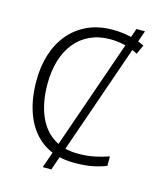

<svg xmlns="http://www.w3.org/2000/svg" viewBox="-122 -851 867 1017"><g transform="rotate(15 311.5 -342.5)"><path d="M546 -760 256 75H209L499 -760ZM379 -672Q318 -672 269.5 -649.5Q221 -627 187.5 -585.5Q154 -544 136.5 -486.5Q119 -429 119 -359Q119 -263 147 -191.5Q175 -120 231 -81Q287 -42 370 -42Q419 -42 460 -50.5Q501 -59 538 -72V-20Q503 -6 461.5 2Q420 10 364 10Q263 10 195 -36Q127 -82 92.5 -165Q58 -248 58 -359Q58 -439 79.5 -505.5Q101 -572 142.5 -621Q184 -670 243.5 -697Q303 -724 380 -724Q429 -724 473.5 -714Q518 -704 557 -685L534 -634Q499 -653 460 -662.5Q421 -672 379 -672Z"/></g></svg>

Font: Noto Sans Display Light
Style: Regular
Weight: 300
Designer: Monotype Design Team
Foundry: Monotype Imaging Inc.
Version: Version 2.003